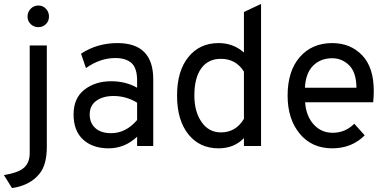

<svg xmlns="http://www.w3.org/2000/svg" viewBox="-67 -742 1967 976"><path d="M166.5 -619.5Q151 -604 128 -604Q105 -604 89 -619.5Q73 -635 73 -658Q73 -681 89 -697.5Q105 -714 128 -714Q151 -714 166.5 -697.5Q182 -681 182 -658Q182 -635 166.5 -619.5ZM-6 214 -47 148Q27 136 55.5 110Q84 84 84 36V-511H171V4Q171 97 133 142Q85 201 -6 214Z M630 0V-47Q567 12 485 12Q404 12 355.5 -32.5Q307 -77 307 -160Q307 -243 362 -286Q417 -329 498 -329Q572 -329 630 -296V-332Q630 -396 601.5 -421.5Q573 -447 519 -447Q442 -447 370 -396L345 -469Q427 -523 530 -523Q712 -523 712 -339V0ZM498 -65Q573 -65 630 -132V-220Q575 -254 510 -254Q457 -254 423 -230Q389 -206 389 -160Q389 -117 417.5 -91Q446 -65 498 -65Z M1044 12Q947 12 890 -60Q833 -132 833 -256Q833 -381 890.5 -452Q948 -523 1044 -523Q1119 -523 1173 -475V-681L1260 -722V0H1173V-40Q1123 12 1044 12ZM1056 -69Q1132 -69 1173 -138V-378Q1132 -443 1056 -443Q991 -443 956 -394.5Q921 -346 921 -256Q921 -175 957.5 -122Q994 -69 1056 -69Z M1622 12Q1518 12 1456.5 -62.5Q1395 -137 1395 -256Q1395 -381 1457 -452Q1519 -523 1622 -523Q1714 -523 1773.5 -461.5Q1833 -400 1833 -280Q1833 -252 1830 -222H1484Q1489 -152 1527.5 -109.5Q1566 -67 1624 -67Q1688 -67 1734 -113L1787 -54Q1721 12 1622 12ZM1483 -296H1745Q1744 -375 1707.5 -410.5Q1671 -446 1622 -446Q1563 -446 1525 -408.5Q1487 -371 1483 -296Z"/></svg>

Font: Overpass
Style: Regular
Weight: 400
Designer: Delve Withrington, Thomas Jockin
Foundry: Delve Fonts
Version: Version 3.000;DELV;Overpass